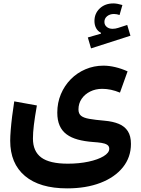

<svg xmlns="http://www.w3.org/2000/svg" viewBox="-20 -861 809 1101"><path d="M681.9 -832.2Q667.7 -836.4 654.8 -838.9Q641.9 -841.4 630.1 -841.4Q582.6 -841.4 552.1 -812.7Q521.6 -784 521.6 -740.5Q521.6 -717 531.4 -699.3Q541.1 -681.7 558.9 -672.9V-668L483.6 -646.2L502 -583.6L728 -656.1L709.5 -717.9L657 -700.9Q641.2 -695.8 625.4 -695.8Q605.1 -695.8 591.9 -706.8Q578.7 -717.9 578.7 -735.4Q578.7 -755.4 594.3 -768.1Q610 -780.8 633.8 -780.8Q642 -780.8 650 -779.2Q658 -777.6 665.6 -774.9ZM711.6 -451.8Q676 -467.9 640.6 -476.2Q605.1 -484.5 573.4 -484.5Q518.3 -484.5 470.1 -463.8Q421.9 -443.2 385.8 -406.6Q349.7 -369.9 329.1 -320.9Q308.5 -271.9 308.5 -215.2Q308.5 -171.3 322.1 -140.7Q335.6 -110.1 361.9 -90.7Q388.1 -71.2 426.5 -60.7Q464.8 -50.3 514.4 -46.6Q540.4 -45 561.2 -41.8Q582 -38.6 594.2 -31Q606.5 -23.4 606.5 -7.7Q606.5 15.3 573.9 34.9Q541.4 54.5 487.5 66Q433.6 77.6 368.8 77.6Q264.5 77.6 216.7 42.2Q168.9 6.8 168.9 -66.3Q168.9 -99.9 174.2 -144Q179.5 -188 191.5 -256.3L61.7 -279.7Q55 -237.7 49.7 -195.1Q44.4 -152.6 41.5 -115.8Q38.5 -79.1 38.5 -54Q38.5 76.6 123 147.9Q207.5 219.2 364.8 219.2Q473.8 219.2 556.2 187.5Q638.5 155.8 684.7 98.3Q730.9 40.7 730.9 -35.8Q730.9 -81.3 712.9 -109Q694.9 -136.7 661.1 -150.7Q627.3 -164.7 579.8 -168.8Q524.5 -173.6 491.7 -179.5Q458.8 -185.3 444.4 -197.5Q430 -209.7 430 -233.4Q430 -267.7 448.1 -294.2Q466.2 -320.8 497.2 -336.2Q528.2 -351.6 566.3 -351.6Q615.8 -351.6 667.9 -329.9Z"/></svg>

Font: Estedad VF
Style: Regular
Weight: 100
Designer: Amin Abedi
Version: Version 7.3